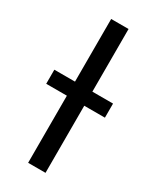

<svg xmlns="http://www.w3.org/2000/svg" viewBox="-188 -784 688 841"><g transform="rotate(30 155.5 -364.0)"><path d="M199.2 -727.5V0H111.3V-727.5ZM6.8 -339.4V-410.6H303.7V-339.4Z"/></g></svg>

Font: Inter Display
Style: Regular
Weight: 400
Designer: Rasmus Andersson
Foundry: rsms
Version: Version 4.001;git-9221beed3